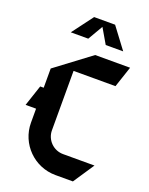

<svg xmlns="http://www.w3.org/2000/svg" viewBox="-160 -931 800 1033"><g transform="rotate(20 240.0 -415.0)"><path d="M195 -850 105 -730H205L255 -815.7L305 -730H405L315 -850ZM270 -660 70 -510V-400H50L10 -280H70V-200C70 -78.6 168.6 20 290 20H390L470 -100H290C234.8 -100 190 -144.8 190 -200V-540H430L470 -660Z"/></g></svg>

Font: Abibas
Style: Medium
Weight: 500
Version: Version 0.3